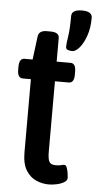

<svg xmlns="http://www.w3.org/2000/svg" viewBox="-54 -786 419 827"><g transform="rotate(5 155.5 -372.5)"><path d="M189 7Q161 7 134.5 -4.5Q108 -16 90.5 -44Q73 -72 73 -122V-438H38Q15 -438 15 -474V-487Q15 -523 38 -523H73L86 -625Q90 -650 123 -650H138Q159 -650 168 -643.5Q177 -637 177 -625V-523H237Q260 -523 260 -487V-474Q260 -438 237 -438H177V-134Q177 -102 184 -90Q191 -78 211 -78Q227 -78 235 -80.5Q243 -83 248 -83Q256 -83 260 -72Q264 -61 266 -47.5Q268 -34 268 -28Q268 -17 255 -9Q242 -1 223.5 3Q205 7 189 7ZM240 -574Q231 -574 221.5 -577Q212 -580 212 -590Q212 -605 217 -636Q222 -667 222 -724Q222 -752 267 -752Q311 -752 311 -724Q311 -680 299 -646Q287 -612 270.5 -593Q254 -574 240 -574Z"/></g></svg>

Font: Asap Condensed Medium
Style: Regular
Weight: 500
Width: 3
Designer: Pablo Cosgaya
Foundry: Omnibus-Type
Version: Version 3.001; ttfautohint (v1.8.4.7-5d5b)